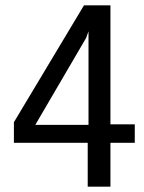

<svg xmlns="http://www.w3.org/2000/svg" viewBox="-20 -714 540 718"><path d="M294 -694H393V-249H484V-180H393V-16H308V-180H32V-257ZM311 -597 302 -572 112 -247H311Z"/></svg>

Font: D2Coding
Style: Regular
Weight: 400
Monospace: yes
Designer: Yong-Rak Park; Jeong-Hwan Yoon; Sang-Min Lee;
Foundry: NHN Corporation
Version: Version 1.3.2; Build 20180524